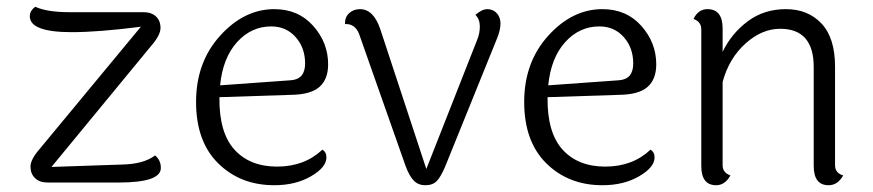

<svg xmlns="http://www.w3.org/2000/svg" viewBox="-20 -539 2578 567"><path d="M455 -43Q455 0 331 0H120Q97 0 83.5 -13Q70 -26 70 -47Q70 -68 97 -99L396 -460Q270 -444 192 -444Q68 -444 68 -491Q68 -507 84 -519Q119 -503 186 -503H404Q427 -503 440.5 -490.5Q454 -478 454 -456.5Q454 -435 426 -403L132 -46L338 -53Q404 -54 438 -80Q455 -66 455 -43Z M839 -302Q881 -305 881 -351.5Q881 -398 853 -429.5Q825 -461 781 -461Q722 -461 680 -414.5Q638 -368 630 -287ZM932 -97Q944 -90 944 -74Q944 -45 898.5 -18.5Q853 8 790 8Q690 8 624.5 -56.5Q559 -121 559 -238Q559 -355 630 -433.5Q701 -512 790 -512Q861 -512 905 -462.5Q949 -413 949 -349Q949 -305 923.5 -282.5Q898 -260 842 -259L628 -252V-250Q627 -147 672.5 -97Q718 -47 798.5 -47Q879 -47 932 -97Z M1389 -421Q1397 -440 1397 -461Q1397 -482 1384 -495Q1403 -512 1419.5 -512Q1436 -512 1447 -500Q1458 -488 1458 -469.5Q1458 -451 1448 -426L1295 -48Q1282 -17 1270 -4.5Q1258 8 1236.5 8Q1215 8 1202 -5.5Q1189 -19 1178 -48L1040 -440Q1028 -468 1002 -468Q1001 -468 999 -468Q998 -488 1011 -500Q1024 -512 1043 -512Q1083 -512 1103 -453L1239 -40Z M1808 -302Q1850 -305 1850 -351.5Q1850 -398 1822 -429.5Q1794 -461 1750 -461Q1691 -461 1649 -414.5Q1607 -368 1599 -287ZM1901 -97Q1913 -90 1913 -74Q1913 -45 1867.5 -18.5Q1822 8 1759 8Q1659 8 1593.5 -56.5Q1528 -121 1528 -238Q1528 -355 1599 -433.5Q1670 -512 1759 -512Q1830 -512 1874 -462.5Q1918 -413 1918 -349Q1918 -305 1892.5 -282.5Q1867 -260 1811 -259L1597 -252V-250Q1596 -147 1641.5 -97Q1687 -47 1767.5 -47Q1848 -47 1901 -97Z M2446 -342V-51Q2446 -28 2470 -21Q2454 8 2427 8Q2383 8 2383 -49V-341Q2383 -454 2284 -454Q2230 -454 2181.5 -410.5Q2133 -367 2114 -297V-51Q2114 -29 2137 -21Q2121 8 2095 8Q2051 8 2051 -49V-452Q2051 -475 2028 -483Q2042 -512 2069 -512Q2114 -512 2114 -455V-386Q2140 -440 2188 -476Q2236 -512 2301 -512Q2366 -512 2406 -469.5Q2446 -427 2446 -342Z"/></svg>

Font: Laila Light
Style: Regular
Weight: 300
Designer: Hitesh Malaviya
Foundry: Indian Type Foundry
Version: Version 1.302;PS 1.0;hotconv 1.0.78;makeotf.lib2.5.61930; tt